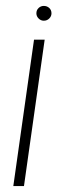

<svg xmlns="http://www.w3.org/2000/svg" viewBox="-20 -629 196 649"><path d="M25 0 95 -495H131L61 0ZM128 -559Q118 -559 110.5 -566.5Q103 -574 103 -584Q103 -595 110.5 -602Q118 -609 128 -609Q139 -609 146.5 -602Q154 -595 154 -584Q154 -574 146.5 -566.5Q139 -559 128 -559Z"/></svg>

Font: Alumni Sans ExtraLight
Style: Italic
Weight: 250
Italic angle: -8°
Version: Version 1.016